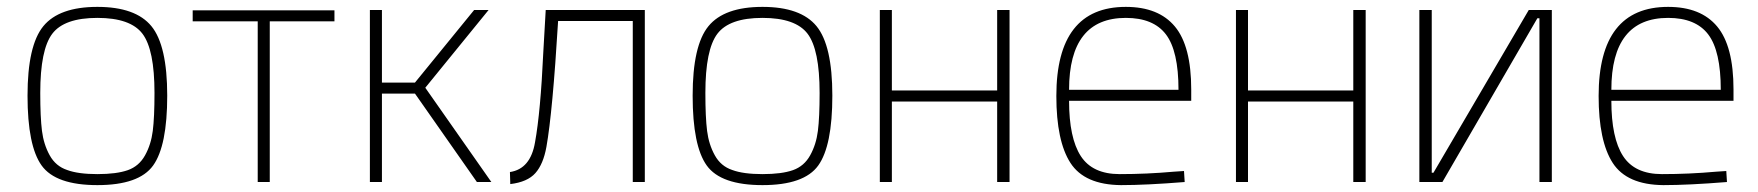

<svg xmlns="http://www.w3.org/2000/svg" viewBox="-20 -529 5110 558"><path d="M106 -453Q152 -509 263 -509Q374 -509 420 -453Q466 -397 466 -251Q466 -105 425 -48Q384 9 263 9Q142 9 101 -48Q60 -105 60 -251Q60 -397 106 -453ZM175 -35Q207 -23 263 -23Q319 -23 351.5 -34.5Q384 -46 401.5 -77.5Q419 -109 424 -148.5Q429 -188 429 -259Q429 -385 394 -431Q359 -477 263 -477Q167 -477 132 -431Q97 -385 97 -259Q97 -188 102 -148.5Q107 -109 124.5 -77.5Q142 -46 175 -35Z M540 -499H952V-467H764V0H729V-467H540Z M1090 0H1055V-500H1090V-289H1186L1358 -500H1400L1216 -274L1408 0H1366L1186 -257H1090Z M1819 0V-468H1602Q1586 -203 1568 -102Q1559 -52 1536 -26Q1513 0 1463 6L1462 -29Q1522 -38 1535 -116Q1551 -204 1559 -378L1566 -500H1854V0Z M2039 -453Q2085 -509 2196 -509Q2307 -509 2353 -453Q2399 -397 2399 -251Q2399 -105 2358 -48Q2317 9 2196 9Q2075 9 2034 -48Q1993 -105 1993 -251Q1993 -397 2039 -453ZM2108 -35Q2140 -23 2196 -23Q2252 -23 2284.5 -34.5Q2317 -46 2334.5 -77.5Q2352 -109 2357 -148.5Q2362 -188 2362 -259Q2362 -385 2327 -431Q2292 -477 2196 -477Q2100 -477 2065 -431Q2030 -385 2030 -259Q2030 -188 2035 -148.5Q2040 -109 2057.5 -77.5Q2075 -46 2108 -35Z M2537 -500H2572V-266H2878V-500H2914V0H2878V-234H2572V0H2537Z M3391 -30 3421 -32 3423 0Q3311 9 3238 9Q3132 8 3091 -55.5Q3050 -119 3050 -250Q3050 -509 3252 -509Q3347 -509 3394.5 -452Q3442 -395 3442 -269V-236H3087Q3087 -128 3121 -75.5Q3155 -23 3234 -23Q3313 -23 3391 -30ZM3087 -268H3405Q3405 -381 3368.5 -429Q3332 -477 3252 -477Q3087 -477 3087 -268Z M3572 -500H3607V-266H3913V-500H3949V0H3913V-234H3607V0H3572Z M4454 0V-476H4448L4172 0H4105V-500H4141V-27H4146L4423 -500H4490V0Z M4967 -30 4997 -32 4999 0Q4887 9 4814 9Q4708 8 4667 -55.5Q4626 -119 4626 -250Q4626 -509 4828 -509Q4923 -509 4970.5 -452Q5018 -395 5018 -269V-236H4663Q4663 -128 4697 -75.5Q4731 -23 4810 -23Q4889 -23 4967 -30ZM4663 -268H4981Q4981 -381 4944.5 -429Q4908 -477 4828 -477Q4663 -477 4663 -268Z"/></svg>

Font: Titillium Web[RUS by Daymarius]
Style: Regular
Weight: 200
Designer: Cyrillization by Daymarius
Foundry: Cyrillization by Daymarius
Version: Version 1.002 September 11, 2018